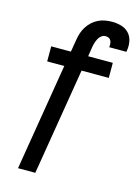

<svg xmlns="http://www.w3.org/2000/svg" viewBox="-137 -817 778 1084"><g transform="rotate(15 252.0 -275.0)"><path d="M80 193 183 -432H83V-520H198L210 -592Q213 -612 219.5 -632Q226 -652 237.5 -670Q249 -688 264.5 -702.5Q280 -717 299.5 -726.5Q319 -736 339.5 -739.5Q360 -743 380 -743Q408 -743 434 -735.5Q460 -728 478 -709Q496 -690 501.5 -662.5Q507 -635 502 -607L501 -600H400L401 -603Q402 -612 401 -622Q400 -632 396 -639.5Q392 -647 383.5 -651Q375 -655 365 -655Q352 -655 341 -646.5Q330 -638 324 -626.5Q318 -615 314 -602.5Q310 -590 308 -578L299 -520H443V-432H284L181 193Z"/></g></svg>

Font: Iosevka SS18 Semibold
Style: Italic
Weight: 600
Italic angle: -9°
Monospace: yes
Designer: Belleve Invis
Foundry: Belleve Invis
Version: Version 25.1.1; ttfautohint (v1.8.4)